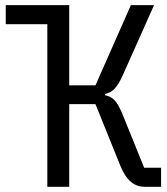

<svg xmlns="http://www.w3.org/2000/svg" viewBox="-20 -718 640 738"><path d="M161.9 0H246.1V-317.8H346.9L442.1 -82C465.9 -23.1 497.2 0 535.9 0H599.1V-73.2H534.1L452.1 -275.9C430 -329.9 414.1 -345.9 383.9 -351.9V-356.9C411.9 -362.9 429 -378.9 451 -426.8L572.1 -698.2H483L346.9 -389.9H246.1V-698.2H2.1V-625H161.9Z"/></svg>

Font: Margiela Mono
Style: Regular
Weight: 400
Designer: Mike Abbink, Paul van der Laan, Pieter van Rosmalen
Foundry: Bold Monday
Version: Version 2.003 2021